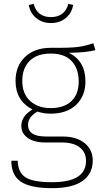

<svg xmlns="http://www.w3.org/2000/svg" viewBox="-20 -780 531 1000"><path d="M245 -660Q200 -660 168.5 -686Q137 -712 130 -754L155 -760Q174 -691 245 -691Q317 -691 336 -760L361 -754Q354 -712 322.5 -686Q291 -660 245 -660ZM466 -555 477 -519Q430 -506 339 -505Q425 -462 425 -356Q425 -280 376.5 -234Q328 -188 244 -188Q206 -188 175 -199Q126 -171 126 -130Q126 -69 219 -69H305Q379 -69 421 -34.5Q463 0 463 56Q463 125 410 162.5Q357 200 251 200Q139 200 89 166.5Q39 133 39 57H72Q74 119 113.5 144Q153 169 251 169Q428 169 428 58Q428 13 395 -12.5Q362 -38 302 -38H216Q157 -38 124 -62Q91 -86 91 -124Q91 -175 149 -210Q61 -255 61 -359Q61 -436 110.5 -483.5Q160 -531 245 -531Q345 -530 386 -535.5Q427 -541 466 -555ZM245 -501Q172 -501 134 -462.5Q96 -424 96 -359Q96 -291 137 -254Q178 -217 244 -217Q314 -217 352 -253.5Q390 -290 390 -356Q390 -422 353.5 -461.5Q317 -501 245 -501Z"/></svg>

Font: Fira Sans UltraLight
Style: Regular
Weight: 200
Designer: Carrois Corporate & Edenspiekermann AG
Foundry: Carrois Corporate GbR & Edenspiekermann AG
Version: Version 4.106;PS 004.106;hotconv 1.0.70;makeotf.lib2.5.58329